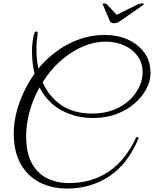

<svg xmlns="http://www.w3.org/2000/svg" viewBox="-20 -989 895 1116"><path d="M371 107Q280 107 209.5 70.5Q139 34 99.5 -37.5Q60 -109 60 -213Q60 -275 76 -337Q92 -399 119.5 -456Q147 -513 181 -561Q166 -621 166 -691Q166 -744 178 -792Q182 -806 192 -806Q200 -806 199 -796Q196 -776 194 -753.5Q192 -731 192 -700Q192 -642 203 -590Q213 -603 223 -614Q264 -659 320 -698.5Q376 -738 444.5 -762Q513 -786 590 -786Q662 -786 722 -759.5Q782 -733 818.5 -683.5Q855 -634 855 -564Q855 -520 831.5 -474Q808 -428 764.5 -389.5Q721 -351 659.5 -327Q598 -303 522 -303Q422 -303 339 -347Q256 -391 210 -481Q170 -410 151 -337Q132 -264 132 -198Q132 -102 164 -42Q196 18 252.5 46.5Q309 75 382 75Q512 75 610.5 9.5Q709 -56 773 -193Q785 -193 785 -184Q723 -36 615.5 35.5Q508 107 371 107ZM253 -548Q240 -530 228 -511Q263 -429 335 -379Q407 -329 516 -329Q585 -329 639.5 -350Q694 -371 731.5 -406Q769 -441 789 -483.5Q809 -526 809 -569Q809 -622 780.5 -662Q752 -702 703 -724.5Q654 -747 592 -747Q530 -747 467.5 -721Q405 -695 349.5 -650Q294 -605 253 -548ZM641 -854Q624 -854 618 -868L582 -953Q581 -955 579 -959.5Q577 -964 577 -965Q577 -969 585 -969Q596 -969 603 -962L658 -903L776 -961Q792 -969 806 -969Q817 -969 817 -965Q817 -964 813.5 -961.5Q810 -959 808 -957L675 -864Q660 -854 641 -854Z"/></svg>

Font: Great Vibes
Style: Regular
Weight: 400
Designer: Robert E. Leuschke, Viktoriya Grabowska, Viviana Monsalve, Eben Sorkin
Foundry: Robert E. Leuschke
Version: Version 1.103; ttfautohint (v1.8.4.7-5d5b)